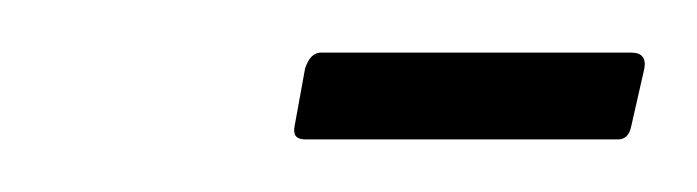

<svg xmlns="http://www.w3.org/2000/svg" viewBox="-20 -632 265 73"><path d="M96 -579Q91 -579 92 -584L96 -606Q98 -612 102 -612H220Q226 -612 225 -606L220 -584Q219 -579 215 -579Z"/></svg>

Font: Sofia Sans Extra Condensed ExtraLight
Style: Italic
Weight: 250
Italic angle: -9°
Version: Version 4.100